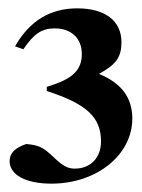

<svg xmlns="http://www.w3.org/2000/svg" viewBox="-20 -708 340 460"><path d="M36 -590C61 -627 80 -640 111 -640C151 -640 176 -616 176 -579C176 -539 153 -518 92 -500V-490C188 -459 222 -427 222 -369C222 -330 197 -304 159 -304C143 -304 131 -310 110 -330C82 -357 72 -360 43 -363C16 -354 3 -341 3 -322C3 -289 42 -268 103 -268C212 -268 297 -337 297 -424C297 -474 271 -509 217 -531C258 -553 271 -571 271 -607C271 -658 232 -688 165 -688C100 -688 51 -658 16 -597Z"/></svg>

Font: XITS Math
Style: Bold
Weight: 700
Designer: MicroPress Inc., with final additions and corrections provided by Coen Hoffman, Elsevier (retired)
Version: Version 1.105